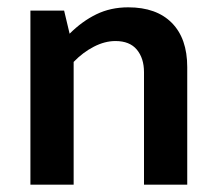

<svg xmlns="http://www.w3.org/2000/svg" viewBox="-20 -504 594 524"><path d="M181 0H63V-475H155L170 -412Q204 -446 243 -465Q282 -484 330 -484Q407 -484 449 -441.5Q491 -399 491 -321V0H373V-307Q373 -345 353.5 -368.5Q334 -392 295 -392Q266 -392 236 -376.5Q206 -361 181 -335Z"/></svg>

Font: Mukta Vaani SemiBold
Style: Regular
Weight: 600
Designer: Noopur Datye, Girish Dalvi, Yashodeep Gholap, Pallavi Karambelkar
Foundry: Ek Type
Version: Version 2.538;PS 1.000;hotconv 16.6.51;makeotf.lib2.5.65220;